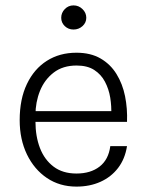

<svg xmlns="http://www.w3.org/2000/svg" viewBox="-20 -681 545 712"><path d="M263.5 11Q201.5 11 154.2 -20.8Q107 -52.5 80 -108.2Q53 -164 53 -235.5Q53 -313.5 79.8 -369.5Q106.5 -425.5 153.8 -455.5Q201 -485.5 263.5 -485.5Q316 -485.5 352.8 -464.2Q389.5 -443 412 -406.5Q434.5 -370 443.8 -324Q453 -278 451 -229H100.5V-269H415.5L392.5 -254Q394 -286.5 388.8 -318.8Q383.5 -351 369.2 -378Q355 -405 329.5 -421.5Q304 -438 264 -438Q213 -438 179 -411.8Q145 -385.5 128.2 -343.8Q111.5 -302 111.5 -254.5V-230Q111.5 -175.5 128.2 -132Q145 -88.5 178.8 -63Q212.5 -37.5 263.5 -37.5Q316 -37.5 349.2 -63.2Q382.5 -89 389 -139H451Q443.5 -91.5 417.8 -58Q392 -24.5 352.5 -6.8Q313 11 263.5 11ZM252.5 -571.5Q233.5 -571.5 220.2 -584.2Q207 -597 207 -615Q207 -633.5 220.2 -647.2Q233.5 -661 252.5 -661Q272 -661 286 -647.2Q300 -633.5 300 -615Q300 -597 286 -584.2Q272 -571.5 252.5 -571.5Z"/></svg>

Font: Karla Light
Style: Regular
Weight: 300
Designer: Jonathan Pinhorn
Version: Version 2.004;gftools[0.9.33]